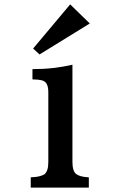

<svg xmlns="http://www.w3.org/2000/svg" viewBox="-20 -855 540 875"><path d="M299.8 -835 389.2 -748 160.2 -606.9 130.9 -633.8ZM310.1 -117.2Q310.1 -75.2 327.1 -62Q334 -56.2 348.6 -52Q363.3 -47.9 384.8 -46.9V0H120.1V-46.9Q147 -47.9 163.3 -52.7Q179.7 -57.6 184.1 -62Q192.4 -70.3 196.3 -83.3Q200.2 -96.2 200.2 -118.2V-434.1Q200.2 -449.2 197.5 -460.4Q194.8 -471.7 188 -479Q182.1 -485.8 169.4 -489.3Q156.7 -492.7 127.9 -493.2V-540Q178.7 -540 223.6 -545.2Q268.6 -550.3 310.1 -560.1Z"/></svg>

Font: BIZ UDMincho
Style: Bold
Weight: 700
Monospace: yes
Designer: TypeBank Co., Ltd.
Foundry: Morisawa Inc.
Version: Version 1.06